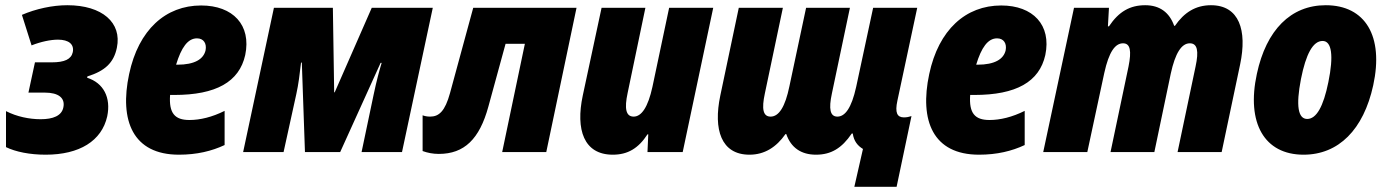

<svg xmlns="http://www.w3.org/2000/svg" viewBox="-20 -583 5315 736"><path d="M155 10C285 10 370 -43 391 -137C406 -209 377 -265 314 -285L315 -290C382 -311 416 -342 428 -400C448 -496 372 -563 238 -563C181 -563 117 -549 64 -526L101 -409C136 -423 174 -431 202 -431C244 -431 265 -413 259 -383C253 -356 228 -344 178 -344H114L89 -228H152C205 -228 230 -207 223 -172C217 -139 183 -126 136 -126C92 -126 44 -136 3 -157V-19C40 -1 94 10 155 10Z M666 10C735 10 792 -4 841 -27V-158C793 -134 747 -123 706 -123C650 -123 627 -149 632 -219H648C808 -219 897 -269 920 -372C944 -487 873 -562 751 -562C615 -562 511 -469 475 -299C437 -121 489 10 666 10ZM735 -436C761 -436 773 -416 768 -390C760 -356 726 -335 660 -335H655C675 -401 700 -436 735 -436Z M912 0H1067L1116 -223C1124 -259 1129 -299 1134 -343H1137L1149 0H1284L1439 -342H1443C1434 -312 1424 -276 1412 -219L1366 0H1521L1639 -553H1405L1263 -229H1261L1256 -553H1030Z M1662 7C1760 7 1818 -50 1852 -174L1918 -415H1992L1905 0H2074L2190 -553H1794L1705 -226C1686 -157 1663 -136 1629 -136C1617 -136 1608 -138 1600 -141V-4C1619 3 1640 7 1662 7Z M2329 10C2386 10 2427 -14 2462 -68H2465L2462 0H2597L2714 -553H2545L2481 -250C2464 -172 2439 -136 2409 -136C2379 -136 2373 -167 2386 -227L2454 -553H2286L2214 -217C2186 -86 2218 10 2329 10Z M3255 133H3417L3474 -138C3465 -135 3456 -133 3445 -133C3419 -133 3410 -151 3420 -197L3496 -553H3327L3262 -250C3244 -168 3219 -136 3190 -136C3162 -136 3156 -165 3169 -225L3238 -553H3070L3006 -252C2990 -174 2966 -136 2934 -136C2905 -136 2899 -165 2912 -225L2981 -553H2812L2741 -216C2714 -87 2744 10 2853 10C2911 10 2956 -19 2991 -69H2994C3012 -17 3051 10 3108 10C3166 10 3207 -15 3245 -71H3249C3253 -42 3268 -24 3288 -12Z M3733 10C3802 10 3859 -4 3908 -27V-158C3860 -134 3814 -123 3773 -123C3717 -123 3694 -149 3699 -219H3715C3875 -219 3964 -269 3987 -372C4011 -487 3940 -562 3818 -562C3682 -562 3578 -469 3542 -299C3504 -121 3556 10 3733 10ZM3802 -436C3828 -436 3840 -416 3835 -390C3827 -356 3793 -335 3727 -335H3722C3742 -401 3767 -436 3802 -436Z M3979 0H4148L4213 -303C4231 -385 4255 -417 4285 -417C4313 -417 4318 -388 4306 -328L4237 0H4405L4468 -301C4485 -379 4509 -417 4541 -417C4570 -417 4576 -388 4563 -328L4494 0H4663L4734 -337C4761 -466 4731 -563 4622 -563C4563 -563 4519 -535 4484 -484H4481C4463 -535 4426 -563 4370 -563C4312 -563 4269 -539 4231 -482H4227L4231 -553H4097Z M4977 10C5111 10 5207 -86 5244 -256C5285 -444 5214 -563 5062 -563C4928 -563 4834 -468 4798 -300C4757 -111 4827 10 4977 10ZM4991 -127C4956 -127 4947 -177 4967 -280C4986 -376 5013 -426 5050 -426C5085 -426 5093 -370 5072 -268C5053 -174 5026 -127 4991 -127Z"/></svg>

Font: Noto Sans Condensed Black
Style: Italic
Weight: 900
Width: 3
Italic angle: -12°
Designer: Monotype Design Team
Foundry: Monotype Imaging Inc.
Version: Version 2.013